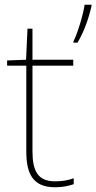

<svg xmlns="http://www.w3.org/2000/svg" viewBox="-20 -780 406 810"><path d="M366 -754V-760H337C331 -717 306 -636 290 -606V-600H307C335 -647 354 -702 366 -754ZM212 -15C138 -15 117 -61 117 -143V-503H289V-528H117V-659H96L90 -528L10 -525V-503H91V-140C91 -47 119 10 212 10C247 10 269 4 291 -3V-28C269 -20 245 -15 212 -15Z"/></svg>

Font: Noto Sans Arabic Thin
Style: Regular
Weight: 100
Designer: Monotype Design Team, Nadine Chahine, Nizar Qandah and Khaled Hosny
Foundry: Monotype Imaging Inc.
Version: Version 2.012